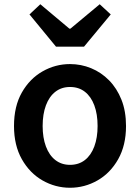

<svg xmlns="http://www.w3.org/2000/svg" viewBox="-20 -871 660 905"><path d="M310 14Q241 14 180.5 -20.5Q120 -55 83 -120.5Q46 -186 46 -277Q46 -370 83 -435Q120 -500 180.5 -534.5Q241 -569 310 -569Q362 -569 409.5 -549.5Q457 -530 494 -492.5Q531 -455 552.5 -401Q574 -347 574 -277Q574 -186 537 -120.5Q500 -55 439.5 -20.5Q379 14 310 14ZM310 -94Q351 -94 380 -116.5Q409 -139 424.5 -180.5Q440 -222 440 -277Q440 -333 424.5 -374.5Q409 -416 380 -438.5Q351 -461 310 -461Q270 -461 241 -438.5Q212 -416 196.5 -374.5Q181 -333 181 -277Q181 -222 196.5 -180.5Q212 -139 241 -116.5Q270 -94 310 -94ZM244 -651 119 -803 170 -851 307 -736H312L450 -851L502 -803L376 -651Z"/></svg>

Font: Noto Sans SC SemiBold
Style: Regular
Weight: 600
Designer: Ryoko NISHIZUKA 西塚涼子 (kana, bopomofo & ideographs); Paul D. Hunt (Latin, Greek & Cyrillic); Sandoll Communications 산돌커뮤니
Foundry: Adobe
Version: Version 2.004-H2;hotconv 1.0.118;makeotfexe 2.5.65603